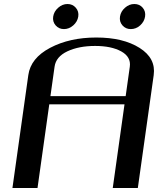

<svg xmlns="http://www.w3.org/2000/svg" viewBox="-20 -937 790 957"><path d="M606.4 -458 627 -604.5Q633.8 -653.3 584.5 -680.7Q535.2 -708 454.1 -708Q373 -708 315.9 -681.2Q258.8 -654.3 252 -604.5L231.4 -458ZM667 0H542L600.6 -417H225.6L167 0H42L121.1 -562.5Q132.8 -647.5 230 -698.7Q327.1 -750 460 -750Q593.8 -750 675.8 -698.2Q757.8 -646.5 746.1 -562.5ZM649.4 -917Q675.8 -917 691.4 -898.4Q707 -879.9 703.1 -854.5Q699.2 -829.1 678.7 -810.5Q658.2 -792 631.8 -792Q606.4 -792 590.3 -810.5Q574.2 -829.1 578.1 -854.5Q582 -879.9 603 -898.4Q624 -917 649.4 -917ZM257.3 -810.5Q241.2 -829.1 245.1 -854.5Q249 -879.9 270 -898.4Q291 -917 316.4 -917Q341.8 -917 357.9 -898.4Q374 -879.9 370.1 -854.5Q366.2 -829.1 345.2 -810.5Q324.2 -792 298.8 -792Q273.4 -792 257.3 -810.5Z"/></svg>

Font: okolaks
Style: BoldItalic
Weight: 600
Width: 8
Italic angle: -8°
Version: Version 000.6.0